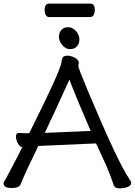

<svg xmlns="http://www.w3.org/2000/svg" viewBox="-27 -1024 744 1059"><path d="M220 -291 473 -302Q391 -491 356 -585Q278 -413 220 -291ZM633 15Q607 15 601 -1Q582 -57 561 -107L503 -233L184 -219Q101 -47 87 -8Q79 13 37 13Q-7 13 -7 -12Q-7 -20 -2.5 -26Q2 -32 6 -39.5Q10 -47 19.5 -65Q29 -83 48.5 -119.5Q68 -156 96 -212H99Q83 -212 72 -232.5Q61 -253 61 -270Q61 -291 79 -291Q98 -289 134 -289Q307 -634 312 -681Q314 -701 320.5 -709Q327 -717 346 -717Q362 -717 383 -707Q404 -697 408 -680L405 -660Q405 -648 458 -522Q624 -127 685 -39Q697 -22 697 -16Q697 0 676.5 7.5Q656 15 633 15ZM471 -930H243Q231 -930 225 -942Q219 -954 219 -968Q219 -1004 244 -1004H472Q496 -1004 496 -967Q496 -954 490 -942Q484 -930 471 -930ZM397 -768Q383 -753 359 -753Q335 -753 316.5 -775.5Q298 -798 298 -821Q298 -844 311.5 -859Q325 -874 349 -874Q373 -874 392 -852.5Q411 -831 411 -807Q411 -783 397 -768Z"/></svg>

Font: ToneOZ-Pinyin-WenKai-Medium
Style: Medium
Weight: 700
Designer: Fontworks Inc.
Foundry: ToneOZ
Version: Version 0.240331